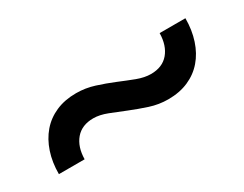

<svg xmlns="http://www.w3.org/2000/svg" viewBox="-36 -503 569 448"><g transform="rotate(-30 249.0 -278.5)"><path d="M333.5 -289.6Q364.3 -289.6 381.1 -309.3Q397.9 -329.1 398.4 -362.3H467.8Q467.8 -330.6 459 -304Q450.2 -277.3 433.8 -258.3Q417.5 -239.3 393.6 -228.8Q369.6 -218.3 338.9 -218.3Q314 -218.3 290 -226.1Q266.1 -233.9 243.9 -242.9Q221.7 -252 201.7 -259.8Q181.6 -267.6 164.6 -267.6Q133.8 -267.6 116.9 -247.8Q100.1 -228 99.6 -194.8H30.3Q30.3 -226.6 39.1 -252.9Q47.9 -279.3 64.2 -298.3Q80.6 -317.4 104.5 -327.9Q128.4 -338.4 159.2 -338.4Q184.1 -338.4 208 -330.8Q231.9 -323.2 254.2 -314Q276.4 -304.7 296.4 -297.1Q316.4 -289.6 333.5 -289.6Z"/></g></svg>

Font: Carlito
Style: Regular
Weight: 400
Designer: Lukasz Dziedzic
Foundry: tyPoland Lukasz Dziedzic
Version: Version 1.104